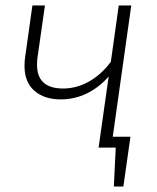

<svg xmlns="http://www.w3.org/2000/svg" viewBox="-20 -542 578 705"><path d="M394 -40H459L433 143H398L405 0H342L379 -261Q343 -220 298 -198.5Q253 -177 203 -177Q143 -177 106.5 -208.5Q70 -240 70 -300Q70 -319 72 -330L99 -522H145L118 -333Q116 -323 116 -304Q116 -217 212 -217Q261 -217 306.5 -242.5Q352 -268 387 -315L416 -522H462Z"/></svg>

Font: Fira Sans ExtraLight
Style: Italic
Weight: 275
Italic angle: -8°
Designer: Carrois Corporate & Edenspiekermann AG
Foundry: Carrois Corporate GbR & Edenspiekermann AG
Version: Version 4.203